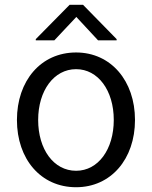

<svg xmlns="http://www.w3.org/2000/svg" viewBox="-20 -774 636 805"><path d="M299 11C445 11 546 -107 546 -271C546 -435 445 -554 299 -554C151 -554 51 -435 51 -271C51 -107 151 11 299 11ZM130 -605H208L300 -703L391 -605H469V-610L328 -754H272L130 -610ZM140 -271C140 -394 206 -484 299 -484C391 -484 457 -395 457 -271C457 -148 392 -58 299 -58C205 -58 140 -148 140 -271Z"/></svg>

Font: Wafeq
Style: Regular
Weight: 400
Designer: Rasmus Andersson & Azza Alameddine
Foundry: Google & TypeTogether
Version: Version 3.000;FEAKit 1.0